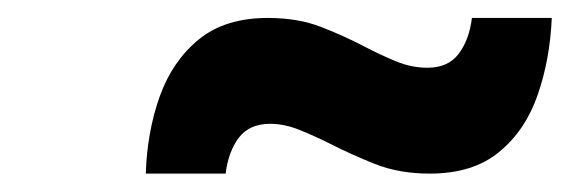

<svg xmlns="http://www.w3.org/2000/svg" viewBox="-20 -450 655 214"><path d="M142.5 -256.5Q144 -303.5 158.2 -343Q172.5 -382.5 201.8 -406.2Q231 -430 278.5 -430Q312 -430 337.8 -420Q363.5 -410 385.5 -398.5Q403.5 -389 421 -381.8Q438.5 -374.5 456.5 -374.5Q479.5 -374.5 491.2 -390Q503 -405.5 506 -430H595Q593 -383.5 579.2 -344Q565.5 -304.5 536.2 -280.5Q507 -256.5 459 -256.5Q425 -256.5 398 -267.2Q371 -278 347.5 -290Q330.5 -298.5 313.8 -305.2Q297 -312 281 -312Q258 -312 246.2 -296.5Q234.5 -281 231.5 -256.5Z"/></svg>

Font: Overpass
Style: Bold Italic
Weight: 700
Italic angle: -10°
Designer: Delve Withrington, Dave Bailey, Thomas Jockin
Foundry: Delve Fonts LLC
Version: Version 4.000; ttfautohint (v1.8.3)